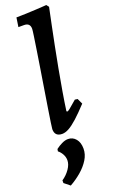

<svg xmlns="http://www.w3.org/2000/svg" viewBox="-204 -778 672 1136"><g transform="rotate(-20 131.5 -210.5)"><path d="M157.9 -102.3Q164.6 -102.3 175.6 -111.3Q186.7 -120.3 224.8 -153.2L241.7 -150.9L257.9 -116.1Q215.3 -70.4 183.8 -41.9Q152.2 -13.4 128.9 -0.7Q105.6 12 86.4 12Q39.6 12 39.6 -34.1Q39.6 -39.5 44.6 -73Q49.6 -106.6 57.6 -157.8Q65.7 -209.1 75.5 -269.7Q85.2 -330.3 95 -391.5Q104.8 -452.6 112.8 -504.8Q120.9 -556.9 125.9 -591.5Q130.9 -626 130.9 -633.7Q130.9 -670.5 92.9 -670.5H57.8L66.5 -728.4Q94.5 -728.4 127.4 -729.8Q160.3 -731.3 190 -732.7Q219.8 -734.2 238.5 -735.6Q257.2 -737.1 257.2 -737.1L269.4 -721.5Q269.4 -721.5 263.1 -691.2Q256.8 -661 246 -609Q235.3 -556.9 222.4 -492.4Q209.6 -428 196.7 -358.7Q183.9 -289.4 172.8 -224.1Q161.7 -158.7 154.5 -105.9ZM28.3 86.2Q46 72.4 67 62.3Q87.9 52.1 106.2 52.1Q135.9 52.1 155 75Q174.1 97.8 174.1 136.6Q174.1 172.2 153.6 205.3Q133.1 238.4 100.2 266.5Q67.4 294.7 28.6 316.4L-7.5 287.5V270.7Q22.1 250.8 41.5 222.6Q60.9 194.5 60.9 168.5Q60.9 148.5 51 130.3Q41.1 112 25.9 100.2Z"/></g></svg>

Font: Alegreya
Style: Italic
Weight: 400
Italic angle: -7°
Designer: Juan Pablo del Peral
Foundry: Huerta Tipografica
Version: Version 2.009